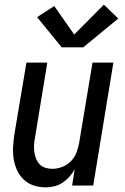

<svg xmlns="http://www.w3.org/2000/svg" viewBox="-20 -800 540 828"><path d="M177 8Q150 8 125.5 0Q101 -8 82.5 -25.5Q64 -43 53.5 -66Q43 -89 39 -114.5Q35 -140 36.5 -167Q38 -194 42 -221L94 -530H184L131 -207Q128 -192 127 -176Q126 -160 128 -145Q130 -130 135.5 -116Q141 -102 151 -91.5Q161 -81 175.5 -76.5Q190 -72 206 -72Q227 -72 248 -80Q269 -88 285 -104Q301 -120 309 -140.5Q317 -161 321 -182L379 -530H469L382 0H291L302 -70Q293 -53 279.5 -38Q266 -23 249.5 -12Q233 -1 214 3.5Q195 8 177 8ZM246 -596 140 -726 214 -774 300 -651 428 -780 490 -720 339 -596Z"/></svg>

Font: Iosevka Curly Medium Oblique
Style: Regular
Weight: 500
Italic angle: -9°
Monospace: yes
Designer: Belleve Invis
Foundry: Belleve Invis
Version: Version 11.1.0; ttfautohint (v1.8.3)